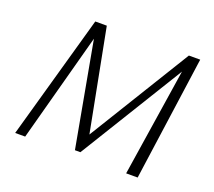

<svg xmlns="http://www.w3.org/2000/svg" viewBox="-113 -807 1064 956"><g transform="rotate(20 419.0 -329.0)"><path d="M794 -658 702 0H641L729 -571L391 -21H362L261 -575L106 0H53L238 -658H299L403 -119L734 -658Z"/></g></svg>

Font: Ysabeau Semilight
Style: Italic
Weight: 300
Italic angle: -12°
Designer: Christian Thalmann (Catharsis Fonts)
Version: Version 0.003